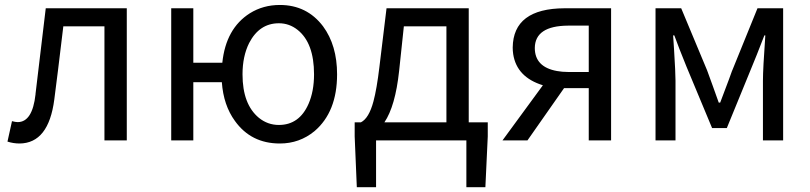

<svg xmlns="http://www.w3.org/2000/svg" viewBox="-20 -577 3328 789"><path d="M60.5 12.7Q35.2 12.7 10.7 4.9L29.3 -79.1Q43.9 -75.2 52.7 -75.2Q113.3 -75.2 126 -189.5Q126 -190.4 126 -191.4Q143.6 -334 168 -543H501V0H409.2V-468.8H240.2Q214.8 -255.9 203.1 -168Q179.7 11.7 60.5 12.7Z M1126 -63.5Q1210 -63.5 1248 -150.4Q1270.5 -202.1 1270.5 -271.5Q1270.5 -400.4 1203.1 -454.1Q1168.9 -481.4 1126 -481.4Q1045.9 -481.4 1003.9 -400.4Q976.6 -345.7 976.6 -271.5Q976.6 -148.4 1043.9 -92.8Q1080.1 -63.5 1126 -63.5ZM774.4 -319.3H893.6Q908.2 -460 1006.8 -522.5Q1061.5 -556.6 1129.9 -556.6Q1241.2 -556.6 1307.6 -468.8Q1365.2 -390.6 1365.2 -271.5Q1365.2 -117.2 1272.5 -38.1Q1210.9 12.7 1129.9 12.7Q1011.7 12.7 945.3 -80.1Q898.4 -144.5 891.6 -239.3H774.4V0H683.6V-543H774.4Z M1639.6 -468.8 1620.1 -285.2Q1604.5 -140.6 1559.6 -74.2H1814.5V-468.8ZM1906.2 -74.2H1984.4V-16.6L1974.6 192.4H1896.5V0H1525.4V192.4H1446.3L1437.5 -16.6V-74.2H1462.9Q1496.1 -90.8 1514.6 -160.2Q1528.3 -210.9 1539.1 -301.8L1568.4 -543H1906.2Z M2399.4 -281.2V-471.7H2314.5Q2178.7 -470.7 2177.7 -379.9Q2177.7 -301.8 2268.6 -285.2Q2290 -281.2 2314.5 -281.2ZM2299.8 -543H2491.2V0H2399.4V-214.8H2297.9L2147.5 0H2044.9L2210.9 -226.6Q2103.5 -259.8 2088.9 -354.5Q2086.9 -368.2 2086.9 -381.8Q2088.9 -542 2299.8 -543Z M2673.8 0V-543H2779.3L2885.7 -288.1Q2893.6 -265.6 2909.2 -223.6Q2925.8 -177.7 2933.6 -155.3H2939.5Q2987.3 -281.2 2988.3 -286.1Q2989.3 -287.1 2989.3 -288.1L3092.8 -543H3198.2V0H3115.2V-245.1Q3115.2 -293 3125 -431.6H3121.1Q3111.3 -405.3 3089.8 -351.6Q3076.2 -318.4 3070.3 -303.7L2966.8 -50.8H2906.2L2800.8 -303.7Q2768.6 -382.8 2751 -431.6H2746.1Q2747.1 -414.1 2750 -372.1Q2755.9 -277.3 2755.9 -245.1V0Z"/></svg>

Font: Taipei Sans TC Beta
Style: Regular
Weight: 400
Designer: JT Foundry
Foundry: JT Foundry
Version: Version 1.000